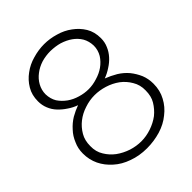

<svg xmlns="http://www.w3.org/2000/svg" viewBox="-208 -843 966 966"><g transform="rotate(-45 274.5 -360.5)"><path d="M523 -199Q523 -151 502 -113Q482 -75 447 -48Q413 -20 367 -6Q320 8 270 8Q216 8 170 -9Q124 -25 92 -54Q59 -83 41 -120Q23 -158 23 -202Q23 -238 37 -268Q50 -300 72 -323Q94 -348 122 -365Q150 -381 178 -391Q152 -400 129 -416Q106 -431 87.5 -450.5Q69 -470 59 -495Q49 -519 49 -547Q49 -592 69 -625Q89 -659 121 -682Q153 -706 193 -717Q234 -729 274 -729Q314 -729 354 -717Q394 -706 426 -682Q458 -659 478 -626Q498 -593 498 -548Q498 -519 487 -495Q477 -471 459 -451Q441 -431 417 -416Q393 -400 368 -391Q399 -379 428 -362Q457 -344 478 -319Q498 -294 511 -264Q523 -234 523 -199ZM471 -203Q472 -242 453 -273Q435 -304 407 -325Q378 -346 342.5 -357Q307 -368 272 -368Q236 -368 201 -356Q166 -345 138 -323Q111 -302 93 -271Q76 -242 76 -202Q75 -162 94 -132Q112 -102 140 -81Q169 -60 205 -48Q240 -37 275 -37Q310 -37 345.5 -49Q381 -61 409 -82Q436 -104 454 -134Q471 -162 471 -203ZM101 -545Q102 -512 117 -487Q133 -463 158 -445Q182 -428 213 -419Q243 -410 273 -410Q303 -410 334 -420Q365 -429 389 -446Q414 -464 430 -489Q446 -516 446 -547Q445 -579 431 -604Q416 -629 392 -646Q368 -663 336 -673Q308 -681 272 -682Q239 -682 208 -673Q177 -663 154 -645Q130 -627 116 -602Q101 -575 101 -545Z"/></g></svg>

Font: Oxford Sans
Style: Regular
Weight: 300
Designer: Matt McInerney, Pablo Impallari, Rodrigo Fuenzalida
Foundry: Matt McInerney, Pablo Impallari, Rodrigo Fuenzalida
Version: Version 3.000g; ttfautohint (v1.5) -l 8 -r 28 -G 28 -x 14 -D